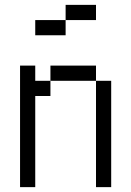

<svg xmlns="http://www.w3.org/2000/svg" viewBox="-20 -770 540 790"><path d="M375 -687.5V-750H250V-687.5H125V-625H250V-687.5ZM62.5 -500Q62.5 -500 62.5 0H125Q125 0 125 -375H187.5V-437.5H125V-500ZM375 -437.5V0H437.5V-437.5ZM187.5 -437.5H375V-500H187.5Z"/></svg>

Font: UnifontExMono
Style: Regular
Weight: 500
Version: Version 15.0.06